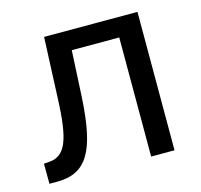

<svg xmlns="http://www.w3.org/2000/svg" viewBox="-83 -618 741 708"><g transform="rotate(-15 287.5 -264.0)"><path d="M143.1 -528.3 133.3 -299.8C127.4 -138.7 105.5 -82 40 -78.1L21.5 -76.7L22 0H51.3C165.5 0 208 -75.7 219.7 -273.9L229 -454.6H410.2V0H499.5V-528.3Z"/></g></svg>

Font: Bert Sans
Style: Regular
Weight: 400
Designer: Christian Robertson (Google), Cristiano Sobral
Foundry: Google, Cristiano Sobral
Version: Version 3.101